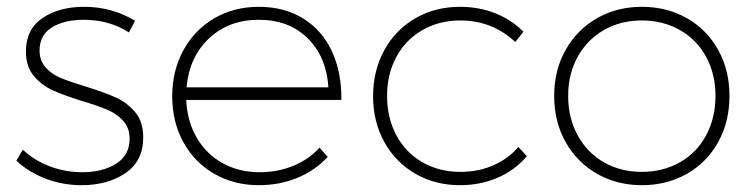

<svg xmlns="http://www.w3.org/2000/svg" viewBox="-20 -542 2207 563"><path d="M226 -484Q168 -484 132 -461.5Q96 -439 96 -394Q96 -364 114 -344Q132 -324 159 -313Q186 -302 232 -288Q287 -271 320 -256Q353 -241 376.5 -213Q400 -185 400 -139Q400 -70 348 -34.5Q296 1 219 1Q164 1 114 -18Q64 -37 28 -71L47 -103Q81 -71 126.5 -54Q172 -37 221 -37Q281 -37 320.5 -62Q360 -87 360 -135Q360 -167 341.5 -187.5Q323 -208 295 -220Q267 -232 220 -246Q166 -263 134 -277.5Q102 -292 79 -319.5Q56 -347 56 -391Q56 -456 104.5 -489Q153 -522 227 -522Q309 -522 376 -481L358 -447Q300 -484 226 -484Z M981 -249H526Q529 -186 557 -138Q585 -90 633 -63.5Q681 -37 741 -37Q794 -37 839.5 -55.5Q885 -74 917 -109L941 -82Q904 -42 852 -20.5Q800 1 739 1Q666 1 608 -32.5Q550 -66 517.5 -125.5Q485 -185 485 -260Q485 -335 518 -395Q551 -455 608.5 -488.5Q666 -522 739 -522Q814 -522 869.5 -487.5Q925 -453 953.5 -391Q982 -329 981 -249ZM943 -286Q937 -376 882 -430Q827 -484 739 -484Q651 -484 593 -429.5Q535 -375 527 -286Z M1330 -482Q1268 -482 1219 -454Q1170 -426 1142.5 -375.5Q1115 -325 1115 -261Q1115 -196 1142.5 -145Q1170 -94 1219 -66Q1268 -38 1330 -38Q1382 -38 1426 -57Q1470 -76 1500 -111L1525 -84Q1490 -43 1439.5 -21Q1389 1 1329 1Q1256 1 1198 -32.5Q1140 -66 1107 -125.5Q1074 -185 1074 -260Q1074 -335 1107 -395Q1140 -455 1198 -488.5Q1256 -522 1329 -522Q1385 -522 1432.5 -503Q1480 -484 1515 -449L1491 -419Q1423 -482 1330 -482Z M2119 -261Q2119 -185 2086 -125.5Q2053 -66 1994.5 -32.5Q1936 1 1862 1Q1789 1 1730.5 -32.5Q1672 -66 1638.5 -125.5Q1605 -185 1605 -261Q1605 -336 1638.5 -395.5Q1672 -455 1730.5 -488.5Q1789 -522 1862 -522Q1936 -522 1994.5 -488.5Q2053 -455 2086 -395.5Q2119 -336 2119 -261ZM1646 -261Q1646 -196 1674 -145Q1702 -94 1751 -66Q1800 -38 1862 -38Q1924 -38 1973.5 -66Q2023 -94 2050.5 -145Q2078 -196 2078 -261Q2078 -325 2050.5 -375.5Q2023 -426 1973.5 -454Q1924 -482 1862 -482Q1800 -482 1751 -454Q1702 -426 1674 -375.5Q1646 -325 1646 -261Z"/></svg>

Font: TypoPRO Montserrat
Style: Regular
Weight: 275
Designer: Julieta Ulanovsky
Foundry: Julieta Ulanovsky
Version: Version 6.001